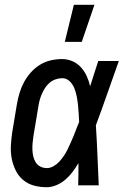

<svg xmlns="http://www.w3.org/2000/svg" viewBox="-20 -775 540 803"><path d="M175 8Q147 8 121.5 1Q96 -6 76.5 -22.5Q57 -39 45.5 -62.5Q34 -86 29 -112Q24 -138 25.5 -165.5Q27 -193 31 -221L51 -341Q55 -364 62 -387Q69 -410 80.5 -431.5Q92 -453 109 -472Q126 -491 147 -504Q168 -517 192 -522.5Q216 -528 239 -528Q263 -528 284 -518.5Q305 -509 319.5 -492.5Q334 -476 343 -456Q352 -436 357 -414Q366 -441 374 -467.5Q382 -494 391 -520H477Q453 -453 429.5 -385.5Q406 -318 381 -251Q385 -188 387.5 -125.5Q390 -63 393 0H307Q308 -23 308 -46.5Q308 -70 308 -93Q297 -74 283.5 -56Q270 -38 253 -23.5Q236 -9 215.5 -0.5Q195 8 175 8ZM176 -72Q190 -72 204 -80Q218 -88 228.5 -99.5Q239 -111 248 -124.5Q257 -138 263.5 -152Q270 -166 276.5 -180Q283 -194 288.5 -208Q294 -222 299.5 -236.5Q305 -251 311 -265Q310 -284 309 -302Q308 -320 306 -338Q304 -356 300.5 -373.5Q297 -391 290.5 -407Q284 -423 271 -435.5Q258 -448 240 -448Q226 -448 212 -443Q198 -438 187 -428.5Q176 -419 168 -406.5Q160 -394 154.5 -381Q149 -368 145.5 -354.5Q142 -341 140 -327L120 -207Q118 -193 116.5 -178.5Q115 -164 115.5 -149.5Q116 -135 119 -121.5Q122 -108 129 -96.5Q136 -85 148.5 -78.5Q161 -72 176 -72ZM251 -600 289 -755H375L322 -600Z"/></svg>

Font: Iosevka Curly Slab Medium
Style: Italic
Weight: 500
Italic angle: -9°
Monospace: yes
Designer: Belleve Invis
Foundry: Belleve Invis
Version: Version 22.1.2; ttfautohint (v1.8.4)